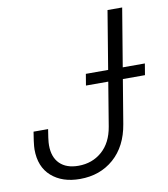

<svg xmlns="http://www.w3.org/2000/svg" viewBox="-83 -798 765 876"><g transform="rotate(-10 300.0 -359.5)"><path d="M217.3 9.8Q135.3 9.8 85.4 -34.2Q35.6 -78.1 35.6 -158.7Q35.6 -165.5 36.4 -174.3Q37.1 -183.1 39.1 -198.5Q41 -213.9 45.4 -239.7H112.8Q108.9 -214.8 106.9 -200.9Q105 -187 104.5 -179.4Q104 -171.9 104 -166Q104 -110.8 134.5 -80.8Q165 -50.8 220.7 -50.8Q284.7 -50.8 329.8 -90.1Q375 -129.4 387.2 -202.6L474.1 -727.5H542L454.6 -202.6Q438 -102.1 374.3 -46.1Q310.5 9.8 217.3 9.8ZM317.4 -405.3 326.2 -458H599.6L590.8 -405.3Z"/></g></svg>

Font: Inter 24pt Light
Style: Italic
Weight: 300
Italic angle: -9.3988°
Designer: Rasmus Andersson
Foundry: rsms
Version: Version 4.001;git-66647c0bb